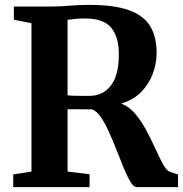

<svg xmlns="http://www.w3.org/2000/svg" viewBox="-20 -770 754 790"><path d="M34.5 0V-52.5L109.5 -64V-674.5L37 -689V-743H180Q228 -743 265 -746.5Q302 -750 346.5 -750Q449 -750 510 -728.2Q571 -706.5 597.8 -662.5Q624.5 -618.5 624.5 -552Q624.5 -509 608.8 -466.8Q593 -424.5 560.8 -391.5Q528.5 -358.5 479 -344Q511.5 -331.5 537.2 -300.8Q563 -270 583.5 -231Q604 -192 620.8 -155Q637.5 -118 652 -92.2Q666.5 -66.5 680.5 -62.5L712.5 -52V0H542.5Q530.5 0 517.2 -21.2Q504 -42.5 490 -76.5Q476 -110.5 460.8 -149.5Q445.5 -188.5 429.2 -225Q413 -261.5 395.5 -287.2Q378 -313 359 -320Q345 -320 325.5 -320.2Q306 -320.5 287.2 -320.5Q268.5 -320.5 258 -320.5V-64L348.5 -53V0ZM347 -375.5Q403.5 -375.5 436.2 -418Q469 -460.5 469 -546Q469 -617 438 -655.5Q407 -694 329 -694Q306.5 -694 289.2 -692Q272 -690 258 -688.5V-378Q268 -376.5 285.8 -376Q303.5 -375.5 321 -375.5Q338.5 -375.5 347 -375.5Z"/></svg>

Font: Merriweather Text Regular
Style: Bold
Weight: 700
Designer: Eben Sorkin
Foundry: Eben Sorkin
Version: Version 2.100; ttfautohint (v1.7.19-72a1) -l 8 -r 50 -G 200 